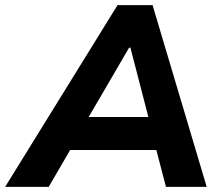

<svg xmlns="http://www.w3.org/2000/svg" viewBox="-59 -725 862 745"><path d="M-39 0 397 -705H533L743 0H585L535 -191L586 -143H174L240 -189L130 0ZM442 -540 267 -240 247 -271H555L525 -239L447 -540Z"/></svg>

Font: Nunito Sans 9pt ExtraBold
Style: Italic
Weight: 800
Italic angle: -9°
Version: Version 3.101;gftools[0.9.27]